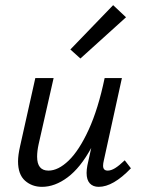

<svg xmlns="http://www.w3.org/2000/svg" viewBox="-20 -719 552 745"><path d="M488 -66Q419 6 363 6Q341 6 328.5 -7.5Q316 -21 316 -48Q316 -61 319 -77L334 -145Q292 -68 242.5 -31Q193 6 143 6Q104 6 77 -18Q50 -42 50 -93Q50 -117 58 -152L117 -416H188L130 -160Q124 -133 124 -111Q124 -57 168 -57Q206 -57 246.5 -96Q287 -135 324 -215.5Q361 -296 386 -416H453L383 -97Q380 -85 380 -76Q380 -57 398 -57Q411 -57 426.5 -66.5Q442 -76 464 -97ZM253 -527 419 -699 469 -652 292 -492Z"/></svg>

Font: Ysabeau Medium
Style: Italic
Weight: 500
Italic angle: -12°
Designer: Christian Thalmann (Catharsis Fonts)
Version: Version 0.003